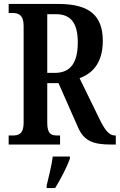

<svg xmlns="http://www.w3.org/2000/svg" viewBox="-20 -734 608 975"><path d="M24 0H285V-46H272C240 -46 220 -54 220 -110V-312H277L375 -90C406 -16 456 0 545 0H568V-46H564C534 -46 513 -73 486 -128L384 -337C448 -360 502 -413 502 -526C502 -652 438 -714 276 -714H24V-668H45C72 -668 100 -659 100 -603V-110C100 -54 74 -46 45 -46H24ZM259 -364H220V-662H264C341 -662 375 -615 375 -519C375 -418 340 -364 259 -364ZM217 208V221H260C286 179 321 113 335 71V61H248C242 108 227 165 217 208Z"/></svg>

Font: Noto Serif Sinhala ExtraCondensed SemiBold
Style: Regular
Weight: 600
Width: 2
Designer: Jelle Bosma - Monotype Design Team
Foundry: Monotype Imaging Inc.
Version: Version 2.007